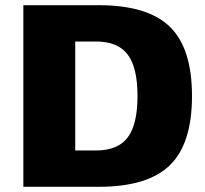

<svg xmlns="http://www.w3.org/2000/svg" viewBox="-20 -720 790 740"><path d="M360 0H70V-700H360Q549 -700 634.5 -617Q720 -534 720 -350Q720 -166 634.5 -83Q549 0 360 0ZM350 -560H270V-140H350Q434 -140 472 -190Q510 -240 510 -350Q510 -460 472 -510Q434 -560 350 -560Z"/></svg>

Font: Fivo Sans Modern Heavy
Style: Regular
Weight: 900
Designer: Alexander Slobzheninov
Foundry: Alexander Slobzheninov
Version: 1.0